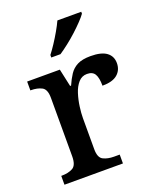

<svg xmlns="http://www.w3.org/2000/svg" viewBox="-142 -852 772 938"><g transform="rotate(-20 244.0 -383.0)"><path d="M29 0V-46H32Q66 -46 89 -58.5Q112 -71 112 -118V-422Q112 -466 89 -478Q66 -490 33 -490H30V-536H200L220 -444H225Q238 -474 253.5 -497.5Q269 -521 294.5 -534Q320 -547 363 -547Q419 -547 446 -527Q473 -507 473 -471Q473 -435 447.5 -413Q422 -391 369 -391Q369 -432 357.5 -451.5Q346 -471 317 -471Q290 -471 272 -450.5Q254 -430 244 -398.5Q234 -367 229.5 -333.5Q225 -300 225 -275V-113Q225 -69 248 -57.5Q271 -46 303 -46H333V0ZM181 -619Q196 -638 213 -664Q230 -690 245.5 -717Q261 -744 271 -766H395V-756Q386 -743 367 -723Q348 -703 324 -681Q300 -659 275 -639.5Q250 -620 229 -606H181Z"/></g></svg>

Font: Noto Nastaliq Urdu Medium
Style: Regular
Weight: 500
Designer: Monotype Design Team (Patrick Giasson: type design, Kamal Mansour: OpenType code, Glenda Bellarosa). Updated by Simon Co
Foundry: Monotype Imaging Inc., Simon Cozens
Version: Version 3.007